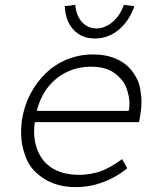

<svg xmlns="http://www.w3.org/2000/svg" viewBox="-20 -753 597 783"><path d="M289 10Q214 10 160 -24Q106 -58 86 -109.5Q66 -161 66 -212Q66 -236 69 -261Q78 -320 103.5 -369Q129 -418 167 -454.5Q205 -491 254.5 -511Q304 -531 359 -531Q413 -531 454 -513Q495 -495 520 -461.5Q545 -428 551 -395Q557 -362 557 -339Q557 -312 552 -282L547 -255H122Q119 -235 119 -217Q119 -178 131 -146Q149 -95 192.5 -67.5Q236 -40 305 -40Q342 -40 382.5 -52Q423 -64 478 -104L499 -67Q474 -46 441.5 -28.5Q409 -11 370.5 -0.5Q332 10 289 10ZM505 -301 506 -307Q508 -319 508 -331Q508 -359 496 -393Q484 -427 448 -454Q412 -481 351 -481Q294 -481 246 -456Q198 -431 165 -383Q142 -348 130 -301ZM367 -596Q313 -596 280 -631.5Q247 -667 244 -728L287 -733Q291 -688 315 -662.5Q339 -637 373 -637Q407 -637 438 -662.5Q469 -688 485 -733L528 -728Q507 -667 464 -631.5Q421 -596 367 -596Z"/></svg>

Font: Lexend ExtLt
Style: Italic
Weight: 250
Italic angle: -8.13011°
Designer: Bonnie Shaver-Troup, Thomas Jockin
Foundry: Lexend
Version: Version 1.007